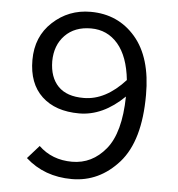

<svg xmlns="http://www.w3.org/2000/svg" viewBox="-49 -697 699 755"><g transform="rotate(5 300.0 -319.0)"><path d="M445.8 -330.1Q361.8 -248 268.1 -248Q174.3 -248 120.6 -298.3Q66.9 -348.6 66.9 -441.4Q66.9 -534.2 129.4 -591.8Q191.9 -649.9 278.8 -649.9Q387.7 -649.9 456.1 -570.3Q524.4 -490.7 523.9 -342.8Q523.9 -162.1 447.3 -75.2Q370.1 11.7 261.7 11.7Q153.3 11.7 79.1 -55.2L125 -106.9Q177.7 -56.2 256.8 -56.2Q335.9 -56.2 389.6 -121.6Q443.4 -187 445.8 -330.1ZM280.8 -310.1Q366.7 -310.1 443.8 -395Q434.1 -487.3 392.6 -536.1Q350.6 -585 286.1 -585Q221.7 -585 183.6 -545.9Q145.5 -506.8 145 -443.4Q145.5 -379.9 179.7 -344.7Q213.9 -309.6 280.8 -310.1Z"/></g></svg>

Font: SourceCodePro-Regular
Style: Regular
Weight: 400
Monospace: yes
Designer: Paul D. Hunt
Foundry: Adobe Systems Incorporated
Version: Version 1.009;PS 1.000;hotconv 1.0.70;makeotf.lib2.5.5900